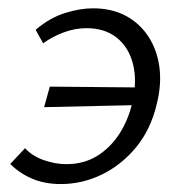

<svg xmlns="http://www.w3.org/2000/svg" viewBox="-20 -443 453 471"><path d="M129.3 8.5Q89 8.5 58.1 -5Q27.3 -18.5 5.1 -40.8L41.5 -79.5Q58.5 -60.5 86.9 -50.4Q115.2 -40.3 142.8 -40.3Q185.1 -40.3 217.6 -60.1Q250.2 -80 272.5 -114.2Q294.7 -148.5 304.5 -190.7Q316.8 -243.9 306.4 -285.4Q296 -326.8 266.6 -350.4Q237.2 -373.9 192.3 -373.9Q164.1 -373.9 136.4 -363.6Q108.7 -353.3 85.8 -336.8L67.4 -369.9Q101.7 -399.1 138.9 -410.9Q176 -422.6 208.1 -422.6Q254.5 -422.6 288.9 -404Q323.2 -385.5 344.4 -352.8Q365.5 -320.2 371.1 -278Q376.6 -235.8 364.5 -187.6Q349.9 -125.6 314.1 -82Q278.3 -38.5 230.2 -15Q182.1 8.5 129.3 8.5ZM88.2 -180.1 102.2 -230.5 340.8 -228.3 328.5 -185.5Z"/></svg>

Font: Ysabeau
Style: Bold Italic
Weight: 700
Italic angle: -12°
Designer: Christian Thalmann (Catharsis Fonts)
Version: Version 2.002